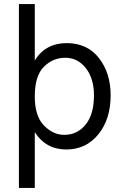

<svg xmlns="http://www.w3.org/2000/svg" viewBox="-20 -727 607 944"><path d="M151 197H73V-707H151V-430Q204 -515 308 -515Q409 -515 466.5 -441.5Q524 -368 524 -258Q524 -141 463.5 -66.5Q403 8 306 8Q206 8 151 -77ZM151 -253Q151 -156 196 -110Q241 -64 296 -64Q360 -64 401 -114.5Q442 -165 442 -258Q442 -341 402 -392Q362 -443 301 -443Q240 -443 195.5 -398.5Q151 -354 151 -253Z"/></svg>

Font: Hind Guntur
Style: Regular
Weight: 400
Designer: Manushi Parikh, Hitesh Malaviya
Foundry: Indian Type Foundry
Version: Version 1.002;PS 1.0;hotconv 1.0.86;makeotf.lib2.5.63406; tt